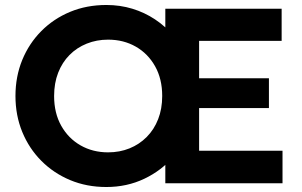

<svg xmlns="http://www.w3.org/2000/svg" viewBox="-20 -735 1212 770"><path d="M406.5 15Q327.5 15 261.2 -12.8Q195 -40.5 145.8 -90Q96.5 -139.5 69.2 -206Q42 -272.5 42 -350Q42 -428 69.2 -494.5Q96.5 -561 145.8 -610.5Q195 -660 261.2 -687.5Q327.5 -715 406.5 -715Q461.5 -715 510.8 -700Q560 -685 601.8 -657.2Q643.5 -629.5 675.5 -591.5L643 -552.5V-700H1109.5V-571H778.5V-421H1058.5V-301.5H778.5V-130.5H1113V0H643V-146.5L675.5 -107Q628 -51 558.5 -18Q489 15 406.5 15ZM413.5 -124Q460 -124 499.5 -140Q539 -156 568.5 -185.8Q598 -215.5 614.2 -257Q630.5 -298.5 630.5 -350Q630.5 -418.5 602 -469.2Q573.5 -520 524.5 -548Q475.5 -576 413.5 -576Q367.5 -576 327.8 -560Q288 -544 258.8 -514.5Q229.5 -485 213.2 -443.2Q197 -401.5 197 -350Q197 -281.5 225.5 -230.8Q254 -180 303 -152Q352 -124 413.5 -124Z"/></svg>

Font: Geologica SemiBold
Style: Regular
Weight: 600
Designer: Sindre Bremnes, Frode Helland
Foundry: Monokrom Skriftforlag AS
Version: Version 1.010;gftools[0.9.28]